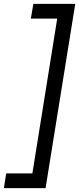

<svg xmlns="http://www.w3.org/2000/svg" viewBox="-80 -760 408 990"><path d="M-48 134H87L215 -664H79L92 -740H308L155 210H-60Z"/></svg>

Font: Georama Medium
Style: Italic
Weight: 500
Italic angle: -9°
Designer: Jean-Baptiste Levee
Foundry: Production Type
Version: Version 1.000